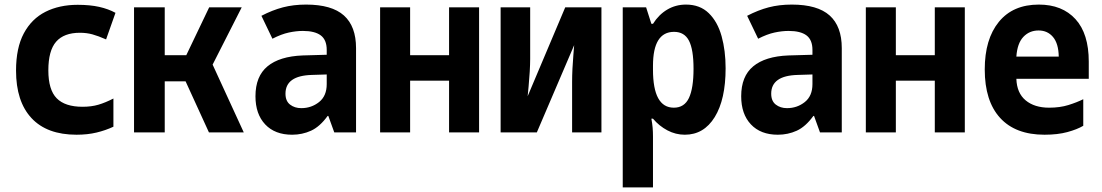

<svg xmlns="http://www.w3.org/2000/svg" viewBox="-20 -578 4810 838"><path d="M314 10Q185 10 117.5 -62.5Q50 -135 50 -270Q50 -369 84 -432.5Q118 -496 178.5 -526.5Q239 -557 319 -557Q373 -557 413 -548Q453 -539 484 -522L443 -406Q409 -421 383.5 -428Q358 -435 329 -435Q259 -435 225 -396Q191 -357 191 -271Q191 -186 227.5 -149Q264 -112 340 -112Q379 -112 409.5 -121Q440 -130 475 -148V-25Q441 -9 401.5 0.5Q362 10 314 10Z M565 0V-546H699V-337H793L893 -546H1035L908 -296L1044 0H892L790 -223H699V0Z M1255 10Q1180 10 1137.5 -35Q1095 -80 1095 -158Q1095 -245 1147.5 -288.5Q1200 -332 1301 -336L1406 -339V-360Q1406 -404 1380 -423.5Q1354 -443 1302 -443Q1273 -443 1240.5 -436Q1208 -429 1169 -409L1121 -509Q1169 -534 1215 -546Q1261 -558 1316 -558Q1428 -558 1481 -510.5Q1534 -463 1534 -368V0H1439L1413 -72H1410Q1376 -25 1337.5 -7.5Q1299 10 1255 10ZM1295 -106Q1339 -106 1372.5 -132.5Q1406 -159 1406 -211V-253L1342 -251Q1226 -248 1226 -169Q1226 -137 1246 -121.5Q1266 -106 1295 -106Z M1639 0V-546H1770V-337H1940V-546H2071V0H1940V-226H1770V0Z M2165 0V-546H2294V-321Q2294 -298 2292 -264Q2290 -230 2287 -199.5Q2284 -169 2283 -158L2447 -546H2605V0H2477V-221Q2477 -247 2478.5 -278Q2480 -309 2482.5 -337.5Q2485 -366 2486 -381L2323 0Z M2698 240V-546H2800L2823 -474H2830Q2855 -514 2892 -536Q2929 -558 2974 -558Q3035 -558 3073.5 -520.5Q3112 -483 3129.5 -420Q3147 -357 3147 -280Q3147 -144 3099.5 -67Q3052 10 2969 10Q2929 10 2893 -9Q2857 -28 2830 -60H2823Q2827 -38 2828.5 -20.5Q2830 -3 2830 18V240ZM2921 -108Q2967 -108 2987 -150.5Q3007 -193 3007 -278Q3007 -362 2987 -400.5Q2967 -439 2922 -439Q2830 -439 2830 -291V-274Q2830 -108 2921 -108Z M3375 10Q3300 10 3257.5 -35Q3215 -80 3215 -158Q3215 -245 3267.5 -288.5Q3320 -332 3421 -336L3526 -339V-360Q3526 -404 3500 -423.5Q3474 -443 3422 -443Q3393 -443 3360.5 -436Q3328 -429 3289 -409L3241 -509Q3289 -534 3335 -546Q3381 -558 3436 -558Q3548 -558 3601 -510.5Q3654 -463 3654 -368V0H3559L3533 -72H3530Q3496 -25 3457.5 -7.5Q3419 10 3375 10ZM3415 -106Q3459 -106 3492.5 -132.5Q3526 -159 3526 -211V-253L3462 -251Q3346 -248 3346 -169Q3346 -137 3366 -121.5Q3386 -106 3415 -106Z M3759 0V-546H3890V-337H4060V-546H4191V0H4060V-226H3890V0Z M4539 10Q4412 10 4345 -63.5Q4278 -137 4278 -275Q4278 -407 4339.5 -482.5Q4401 -558 4514 -558Q4616 -558 4674 -494.5Q4732 -431 4732 -309V-234H4416Q4418 -172 4456.5 -140Q4495 -108 4559 -108Q4606 -108 4643 -119.5Q4680 -131 4708 -145V-29Q4681 -13 4638.5 -1.5Q4596 10 4539 10ZM4416 -331H4601Q4600 -388 4576 -416.5Q4552 -445 4513 -445Q4473 -445 4446.5 -417Q4420 -389 4416 -331Z"/></svg>

Font: Noto Sans Mono Condensed
Style: Bold
Weight: 700
Width: 3
Designer: Monotype Design Team
Foundry: Monotype Imaging Inc.
Version: Version 2.014